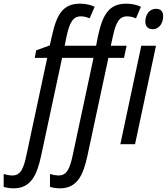

<svg xmlns="http://www.w3.org/2000/svg" viewBox="-140 -785 908 1045"><path d="M-65 240C30 240 62 164 84 62L198 -470H369L257 54C241 131 225 170 179 170C162 170 145 166 132 162V232C147 237 166 240 187 240C282 240 314 164 336 62L450 -470H535L549 -536H463L475 -590C491 -663 509 -696 552 -696C568 -696 585 -692 600 -685L627 -748C605 -759 576 -765 548 -765C455 -765 420 -709 394 -592L383 -536H212L223 -590C239 -663 258 -696 300 -696C317 -696 333 -692 348 -685L375 -748C354 -759 324 -765 296 -765C204 -765 169 -709 143 -591L131 -538L57 -511L49 -470H117L5 54C-11 132 -27 170 -73 170C-90 170 -106 166 -120 162V232C-103 237 -86 240 -65 240ZM692 -626C724 -626 748 -656 748 -697C748 -723 735 -737 709 -737C671 -737 651 -702 651 -667C651 -640 667 -626 692 -626ZM515 0H595L709 -536H629Z"/></svg>

Font: Noto Sans Condensed
Style: Italic
Weight: 400
Width: 3
Italic angle: -12°
Designer: Monotype Design Team
Foundry: Monotype Imaging Inc.
Version: Version 2.013